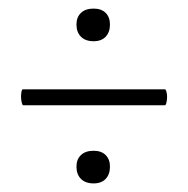

<svg xmlns="http://www.w3.org/2000/svg" viewBox="-20 -457 438 447"><path d="M29 -232Q29 -238 30 -243.5Q31 -249 33 -249H364Q366 -249 367.5 -243.5Q369 -238 369 -231Q369 -224 367.5 -218Q366 -212 364 -212H34Q32 -212 30.5 -218.5Q29 -225 29 -232ZM158 -69Q158 -86 168.5 -96Q179 -106 198 -106Q216 -106 226 -96Q236 -86 236 -69Q236 -51 226 -40.5Q216 -30 198 -30Q179 -30 168.5 -40.5Q158 -51 158 -69ZM158 -400Q158 -417 168.5 -427Q179 -437 198 -437Q216 -437 226 -427Q236 -417 236 -400Q236 -382 226 -371.5Q216 -361 198 -361Q179 -361 168.5 -371.5Q158 -382 158 -400Z"/></svg>

Font: Cormorant Unicase Light
Style: Regular
Weight: 300
Designer: Christian Thalmann (Catharsis Fonts)
Foundry: Catharsis Fonts
Version: Version 4.000